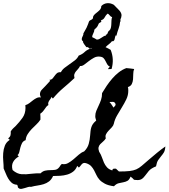

<svg xmlns="http://www.w3.org/2000/svg" viewBox="-90 -1200 1092 1244"><path d="M657.2 -529.3Q652.3 -540 640.6 -540Q628.9 -540 619.1 -539.1Q627 -531.2 633.3 -521.5Q639.6 -511.7 645.5 -502.9Q650.4 -507.8 655.8 -514.6Q661.1 -521.5 657.2 -529.3ZM494.1 -884.8Q498 -885.7 501 -886.7Q503.9 -887.7 507.8 -887.7Q502.9 -889.6 500 -889.6Q497.1 -889.6 494.1 -884.8ZM695.3 -1086.9Q692.4 -1080.1 690.4 -1074.7Q688.5 -1069.3 692.4 -1061.5H688.5Q686.5 -1036.1 678.2 -1014.2Q669.9 -992.2 664.1 -967.8L660.2 -971.7Q655.3 -962.9 653.3 -949.2Q651.4 -935.5 640.6 -931.6L636.7 -934.6Q627.9 -922.9 616.2 -914.1Q604.5 -905.3 593.8 -894.5Q604.5 -889.6 613.3 -884.8Q622.1 -879.9 627 -877Q651.4 -816.4 632.8 -752.9Q627.9 -752.9 622.1 -752.4Q616.2 -752 610.4 -752Q610.4 -755.9 615.2 -760.7Q620.1 -765.6 622.1 -767.6Q610.4 -773.4 604.5 -783.7Q598.6 -793.9 593.8 -804.2Q588.9 -814.5 581.5 -822.8Q574.2 -831.1 558.6 -833Q537.1 -835.9 518.6 -825.7Q500 -815.4 484.4 -803.2Q468.8 -791 455.1 -780.8Q441.4 -770.5 428.7 -772.5Q422.9 -760.7 415.5 -752.9Q408.2 -745.1 401.9 -737.3Q395.5 -729.5 392.1 -719.7Q388.7 -710 392.6 -694.3Q357.4 -661.1 320.8 -630.4Q284.2 -599.6 252.9 -561.5L242.2 -572.3Q242.2 -565.4 237.8 -560.1Q233.4 -554.7 229.5 -548.8Q225.6 -543 223.1 -535.6Q220.7 -528.3 223.6 -519.5Q215.8 -514.6 210.4 -508.3Q205.1 -502 200.2 -494.1Q194.3 -485.4 188 -478Q181.6 -470.7 171.9 -463.9L170.9 -462.9Q171.9 -453.1 171.9 -444.3Q171.9 -435.5 171.9 -424.8Q161.1 -408.2 145.5 -393.6Q129.9 -378.9 115.2 -363.8Q100.6 -348.6 89.4 -331.1Q78.1 -313.5 76.2 -292Q59.6 -286.1 52.7 -272.5Q45.9 -258.8 42 -244.1Q38.1 -229.5 35.2 -215.8Q32.2 -202.1 23.4 -195.3L32.2 -186.5Q6.8 -171.9 -4.9 -150.4Q-16.6 -128.9 -8.8 -99.6L-7.8 -98.6V-97.7Q20.5 -73.2 49.8 -71.3Q79.1 -69.3 113.3 -74.2Q128.9 -76.2 143.1 -76.7Q157.2 -77.1 170.9 -77.1H172.9Q186.5 -90.8 202.1 -94.2Q217.8 -97.7 236.3 -97.7Q252 -97.7 266.6 -99.6Q281.2 -101.6 292 -114.3Q295.9 -118.2 297.9 -122.1Q299.8 -126 302.7 -129.9Q304.7 -131.8 306.6 -133.8Q308.6 -135.7 310.5 -137.7Q332 -132.8 350.6 -143.1Q369.1 -153.3 386.2 -168Q403.3 -182.6 420.4 -197.8Q437.5 -212.9 455.1 -218.8Q477.5 -241.2 484.9 -267.6Q492.2 -293.9 494.1 -323.2Q495.1 -337.9 496.6 -350.6Q498 -363.3 501.5 -374.5Q504.9 -385.7 511.7 -396Q518.6 -406.2 531.2 -417L533.2 -418.9Q531.2 -426.8 529.3 -432.6Q527.3 -438.5 527.3 -447.3Q527.3 -465.8 534.2 -482.4Q541 -499 549.3 -516.1Q557.6 -533.2 564.5 -552.7Q571.3 -572.3 571.3 -596.7Q585 -620.1 601.6 -644.5Q618.2 -668.9 637.7 -691.4Q657.2 -713.9 679.7 -731.4Q702.1 -749 728.5 -758.8Q741.2 -757.8 754.4 -756.3Q767.6 -754.9 779.3 -752.9Q773.4 -739.3 773.4 -721.2Q773.4 -703.1 772 -686Q770.5 -668.9 763.7 -655.3Q756.8 -641.6 738.3 -635.7Q740.2 -632.8 740.7 -624.5Q741.2 -616.2 741.2 -612.3Q741.2 -583 728.5 -556.6Q715.8 -530.3 699.7 -504.4Q683.6 -478.5 668.5 -452.1Q653.3 -425.8 647.5 -398.4Q644.5 -385.7 634.3 -375Q624 -364.3 613.8 -353.5Q603.5 -342.8 597.2 -330.6Q590.8 -318.4 595.7 -303.7Q587.9 -291 577.6 -282.7Q567.4 -274.4 559.6 -266.1Q551.8 -257.8 548.8 -246.1Q545.9 -234.4 552.7 -215.8H553.7V-214.8Q564.5 -198.2 570.3 -180.7Q576.2 -163.1 583.5 -146.5Q590.8 -129.9 603 -116.2Q615.2 -102.5 637.7 -95.7Q639.6 -106.4 646.5 -106.9Q653.3 -107.4 661.1 -107.4Q666 -102.5 670.9 -98.1Q675.8 -93.8 680.7 -88.9Q723.6 -88.9 749 -91.8Q774.4 -94.7 792.5 -102.5Q810.5 -110.4 828.1 -125.5Q845.7 -140.6 874 -165Q900.4 -187.5 926.8 -209.5Q953.1 -231.4 981.4 -251Q979.5 -224.6 971.2 -211.4Q962.9 -198.2 953.6 -187.5Q944.3 -176.8 935.1 -163.1Q925.8 -149.4 920.9 -122.1Q888.7 -109.4 874 -92.3Q859.4 -75.2 849.1 -60.5Q838.9 -45.9 824.7 -38.1Q810.5 -30.3 778.3 -35.2Q773.4 -41 768.1 -45.9Q762.7 -50.8 755.9 -55.7Q748 -35.2 735.8 -28.3Q723.6 -21.5 709 -19Q694.3 -16.6 678.7 -12.7Q663.1 -8.8 648.4 6.8Q611.3 2 589.4 -9.8Q567.4 -21.5 554.7 -35.6Q542 -49.8 534.7 -65.9Q527.3 -82 519.5 -96.7Q511.7 -111.3 500.5 -123.5Q489.3 -135.7 467.8 -142.6Q458 -145.5 451.7 -143.6Q445.3 -141.6 440.4 -136.7Q435.5 -131.8 431.2 -125.5Q426.8 -119.1 420.9 -114.3L410.2 -125Q401.4 -101.6 384.3 -88.4Q367.2 -75.2 345.2 -68.8Q323.2 -62.5 299.3 -61Q275.4 -59.6 253.9 -59.6Q243.2 -36.1 227.5 -24.4Q211.9 -12.7 192.9 -6.8Q173.8 -1 153.3 2Q132.8 4.9 111.3 10.7Q102.5 8.8 92.3 11.7Q82 14.6 71.8 18.1Q61.5 21.5 51.3 23.4Q41 25.4 34.2 21.5Q25.4 16.6 25.4 9.8Q25.4 2.9 20.5 -2.9H18.6Q-2 -4.9 -14.6 -16.1Q-27.3 -27.3 -36.6 -43Q-45.9 -58.6 -52.7 -76.2Q-59.6 -93.8 -66.4 -108.4Q-66.4 -129.9 -68.8 -155.8Q-71.3 -181.6 -69.3 -207.5Q-67.4 -233.4 -58.6 -255.9Q-49.8 -278.3 -29.3 -292L-26.4 -293.9L-37.1 -302.7Q-24.4 -313.5 -22 -323.7Q-19.5 -334 -20.5 -348.6Q-13.7 -359.4 -5.4 -367.7Q2.9 -376 11.7 -383.8Q36.1 -409.2 55.7 -436.5Q75.2 -463.9 75.2 -501Q75.2 -505.9 74.7 -509.8Q74.2 -513.7 74.2 -518.6Q87.9 -522.5 100.1 -531.7Q112.3 -541 124 -550.3Q135.7 -559.6 148.4 -565.4Q161.1 -571.3 174.8 -568.4Q172.9 -574.2 170.9 -579.1Q168.9 -584 168.9 -589.8Q168.9 -606.4 181.2 -619.1Q193.4 -631.8 203.1 -641.6Q210.9 -649.4 220.7 -660.6Q230.5 -671.9 235.4 -676.8L229.5 -682.6Q244.1 -683.6 251 -691.9Q257.8 -700.2 264.2 -709Q270.5 -717.8 278.3 -725.1Q286.1 -732.4 301.8 -732.4H304.7Q312.5 -748 328.1 -760.3Q343.8 -772.5 360.8 -784.2Q377.9 -795.9 394.5 -808.6Q411.1 -821.3 419.9 -839.8Q443.4 -848.6 457.5 -862.3Q471.7 -876 492.2 -883.8Q487.3 -888.7 481.9 -892.6Q476.6 -896.5 469.7 -894.5Q464.8 -902.3 456.1 -912.6Q447.3 -922.9 448.2 -931.6Q440.4 -937.5 439.9 -943.8Q439.5 -950.2 441.9 -957Q444.3 -963.9 447.8 -970.2Q451.2 -976.6 450.2 -983.4Q457 -997.1 464.4 -1008.8Q471.7 -1020.5 476.6 -1034.2Q479.5 -1040 481.4 -1045.9Q483.4 -1051.8 485.4 -1057.6Q487.3 -1064.5 492.7 -1067.4Q498 -1070.3 502.9 -1072.8Q507.8 -1075.2 510.7 -1079.1Q513.7 -1083 512.7 -1090.8Q516.6 -1101.6 525.9 -1109.4Q535.2 -1117.2 544.4 -1124.5Q553.7 -1131.8 560.1 -1140.1Q566.4 -1148.4 566.4 -1161.1Q582 -1176.8 603.5 -1179.2Q625 -1181.6 647.5 -1168.9Q656.2 -1159.2 666 -1149.9Q675.8 -1140.6 684.1 -1131.3Q692.4 -1122.1 695.8 -1111.3Q699.2 -1100.6 695.3 -1086.9ZM636.7 -1089.8Q631.8 -1089.8 627.9 -1093.3Q624 -1096.7 620.6 -1100.6Q617.2 -1104.5 613.8 -1107.9Q610.4 -1111.3 606.4 -1111.3Q594.7 -1100.6 587.9 -1086.9Q581.1 -1073.2 563.5 -1068.4Q567.4 -1063.5 566.4 -1060.5Q565.4 -1057.6 562 -1055.7Q558.6 -1053.7 554.2 -1051.3Q549.8 -1048.8 548.8 -1044.9Q543 -1030.3 537.6 -1023.9Q532.2 -1017.6 520.5 -1006.8Q521.5 -1000 519 -994.6Q516.6 -989.3 514.2 -983.4Q511.7 -977.5 509.3 -971.7Q506.8 -965.8 507.8 -959Q515.6 -955.1 522.9 -951.7Q530.3 -948.2 537.1 -943.4Q546.9 -943.4 553.7 -947.3Q560.5 -951.2 567.4 -955.6Q574.2 -960 581.1 -964.4Q587.9 -968.8 596.7 -969.7L595.7 -974.6Q604.5 -976.6 606.9 -984.4Q609.4 -992.2 613.3 -998Q615.2 -1001 615.2 -1000Q615.2 -999 618.2 -1002Q626 -1008.8 628.4 -1020Q630.9 -1031.2 631.3 -1043.5Q631.8 -1055.7 632.3 -1067.9Q632.8 -1080.1 636.7 -1089.8Z"/></svg>

Font: Homemade Apple
Style: Regular
Weight: 400
Designer: Font Diner, Inc
Foundry: Font Diner, Inc
Version: Version 1.000